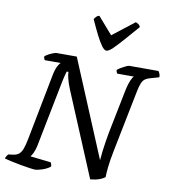

<svg xmlns="http://www.w3.org/2000/svg" viewBox="-112 -1053 1021 1140"><g transform="rotate(10 398.5 -483.0)"><path d="M176 0Q167 0 142.5 -3.5Q118 -7 87.5 -12.5Q57 -18 30 -24Q3 -30 -11 -34Q-9 -42 -4.5 -49.5Q0 -57 4 -61L34 -65Q54 -68 66.5 -77.5Q79 -87 88 -109Q97 -131 105 -173L182 -570Q189 -606 199.5 -626Q210 -646 217 -650H120Q119 -654 116 -659.5Q113 -665 114 -672Q121 -679 135 -686.5Q149 -694 162.5 -699Q176 -704 181 -704H304L547 -122Q549 -150 552.5 -178.5Q556 -207 560.5 -235Q565 -263 570 -291L625 -565Q632 -597 642 -619.5Q652 -642 659 -646H558Q556 -649 553.5 -655Q551 -661 551 -667Q558 -674 572.5 -682.5Q587 -691 601 -697.5Q615 -704 620 -704H797Q800 -700 804.5 -690Q809 -680 808 -668L759 -654Q739 -649 726.5 -640.5Q714 -632 706 -613.5Q698 -595 691 -559L618 -194Q605 -130 601 -89Q597 -48 597 -29Q586 -20 570 -13.5Q554 -7 538 -4Q522 -1 509 0L299 -502Q284 -538 277.5 -565Q271 -592 271 -606H261Q260 -603 257.5 -595Q255 -587 252 -574.5Q249 -562 245 -544L165 -139Q159 -113 150.5 -96Q142 -79 136 -73L260 -59Q263 -55 265.5 -47.5Q268 -40 267 -34Q248 -19 220 -9.5Q192 0 176 0ZM470 -769Q458 -769 441.5 -791.5Q425 -814 405.5 -853Q386 -892 364 -941Q370 -949 376 -956Q382 -963 394 -966L483 -864L614 -966Q627 -961 634 -955Q641 -949 642 -941Q599 -892 565 -853Q531 -814 507.5 -791.5Q484 -769 470 -769Z"/></g></svg>

Font: Texturina Medium 12pt Medium
Style: Italic
Weight: 500
Italic angle: -11°
Version: Version 1.002